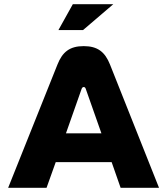

<svg xmlns="http://www.w3.org/2000/svg" viewBox="-20 -900 802 920"><path d="M255 -590 19 0H203L247 -123H515L558 0H742L507 -591C483 -651 448 -679 381 -679C314 -679 279 -651 255 -590ZM260 -756H378L523 -880H329ZM296 -261 371 -474C373 -479 376 -483 381 -483C385 -483 389 -481 391 -474L466 -261Z"/></svg>

Font: LT Wave Alt Black
Style: Regular
Weight: 900
Designer: Daniel Lyons
Version: Version 2.5 (Glyphs App)